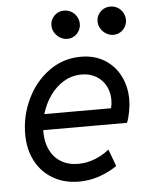

<svg xmlns="http://www.w3.org/2000/svg" viewBox="-53 -772 638 824"><g transform="rotate(-5 266.0 -360.5)"><path d="M41.5 -214.4Q41.5 -294.9 76.2 -366.7Q110.8 -438.5 171.6 -481.9Q232.4 -525.4 307.6 -525.4Q367.2 -525.4 410.6 -498.3Q454.1 -471.2 476.8 -425.5Q499.5 -379.9 499.5 -324.7Q499.5 -301.3 494.1 -272.2Q488.8 -243.2 481 -225.6H120.1V-218.3Q120.1 -173.8 136.5 -139.9Q152.8 -106 184.1 -87.2Q215.3 -68.4 257.8 -68.4Q293.9 -68.4 328.6 -81.8Q363.3 -95.2 391.6 -118.2L418.9 -44.9Q382.8 -20.5 341.1 -6.3Q299.3 7.8 253.9 7.8Q191.4 7.8 143.1 -20.3Q94.7 -48.3 68.1 -98.6Q41.5 -148.9 41.5 -214.4ZM418.5 -293.9Q422.9 -312.5 422.9 -330.1Q422.9 -363.3 408.4 -390.4Q394 -417.5 367.2 -433.3Q340.3 -449.2 304.7 -449.2Q263.2 -449.2 228.3 -428.5Q193.4 -407.7 168.5 -372.6Q143.6 -337.4 130.9 -293.9ZM393.1 -669.9Q393.1 -694.8 410.6 -711.9Q428.2 -729 453.1 -729Q469.7 -729 484.1 -720.7Q498.5 -712.4 506.8 -697.8Q515.1 -683.1 515.1 -666Q515.1 -650.4 507.3 -636.7Q499.5 -623 486.1 -615Q472.7 -606.9 456.1 -606.9Q439.9 -606.9 425.3 -615.7Q410.6 -624.5 401.9 -638.9Q393.1 -653.3 393.1 -669.9ZM194.3 -669.9Q194.3 -694.8 211.7 -711.9Q229 -729 253.4 -729Q270.5 -729 284.9 -720.7Q299.3 -712.4 307.9 -697.8Q316.4 -683.1 316.4 -666Q316.4 -650.4 308.6 -636.7Q300.8 -623 287.4 -615Q273.9 -606.9 257.3 -606.9Q241.2 -606.9 226.6 -615.7Q211.9 -624.5 203.1 -638.9Q194.3 -653.3 194.3 -669.9Z"/></g></svg>

Font: Reddit Sans Chocolate
Style: Italic
Weight: 400
Italic angle: -11.25°
Designer: Stephen Hutchings
Version: Version 1.013